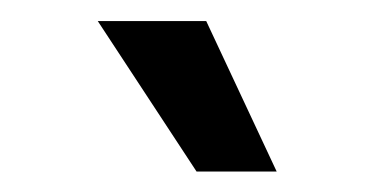

<svg xmlns="http://www.w3.org/2000/svg" viewBox="-20 -782 370 185"><path d="M169.4 -616.7 74.2 -761.7H178.7L246.6 -616.7Z"/></svg>

Font: Inter Cardless
Style: Regular
Weight: 400
Designer: Rasmus Andersson
Foundry: rsms
Version: Version 4.001;git-9221beed3